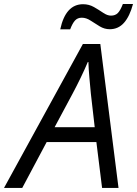

<svg xmlns="http://www.w3.org/2000/svg" viewBox="-76 -932 680 952"><path d="M-56.2 0 335 -713.9H421.4L511.7 0H430.2L401.9 -227.5H155.3L34.2 0ZM194.8 -301.3H393.6L374.5 -467.8Q371.1 -503.9 367.2 -547.1Q363.3 -590.3 362.3 -624.5H359.4Q327.6 -549.3 282.2 -464.4ZM222.7 -786.6Q249.5 -911.1 335.9 -911.1Q365.2 -911.1 389.9 -897Q414.6 -882.8 435.3 -868.7Q456.1 -854.5 474.1 -854.5Q495.6 -854.5 508.3 -867.4Q521 -880.4 533.2 -912.1H583.5Q567.4 -851.6 539.1 -819.3Q510.7 -787.1 468.3 -787.1Q441.9 -787.1 418.5 -801.3Q395 -815.4 373.3 -829.8Q351.6 -844.2 329.6 -844.2Q308.6 -844.2 295.9 -830.3Q283.2 -816.4 272 -786.6Z"/></svg>

Font: Open Sans
Style: Italic
Weight: 400
Italic angle: -12°
Designer: Monotype Design Team
Foundry: Monotype Imaging Inc.
Version: Version 3.000; ttfautohint (v1.8.4)